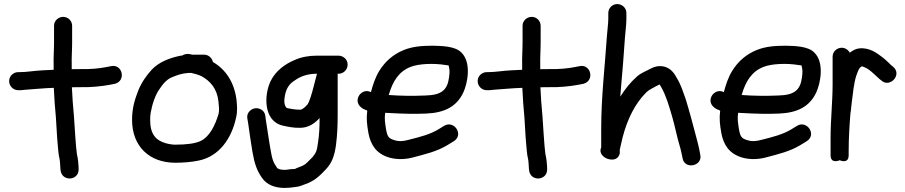

<svg xmlns="http://www.w3.org/2000/svg" viewBox="-20 -774 4456 945"><path d="M70 -330H77C84.7 -330 92.3 -330.7 102.5 -332.1C148.4 -335 195.4 -340.2 244.8 -341.7C246.7 -293.5 250.6 -245.3 255.1 -196C257.2 -165.4 263.8 -22.8 273.1 8.2C274.8 13.9 277 46.7 277 52C277 52.6 277 53.7 277.1 54.5L278.2 64.8C285.2 120.9 367 115.9 367 60C367 39.2 363.9 4.7 358.3 -16.8C353.8 -41.9 346 -172.8 343.9 -203C339.5 -251.2 335.7 -296.2 333.8 -344.5C349.9 -344.8 364.7 -345 381.6 -345C428 -343.8 480.5 -349.4 518.6 -356.4L544.7 -361.4C545.2 -361.5 546.2 -361.8 546.9 -362C602 -377.7 582.4 -460.4 526.4 -448.4L501.2 -443.5C469.2 -437.1 422.8 -432.8 382.4 -434C365.1 -434 351.2 -433.9 333 -433.5V-451.3C331.9 -493.8 335 -523.9 335 -564V-647C335 -671.3 315.3 -691 291 -691C268 -691 246 -673 246 -647V-564C246 -526.6 242.9 -497.6 244 -450.7V-430.5C227 -429.8 205.5 -428.6 191.9 -428C147.9 -426.1 113.9 -419 77 -419H70C47 -419 25 -401 25 -375C25 -350.2 45.2 -330 70 -330Z M921.7 -415C939 -411.4 957.6 -405.6 970.8 -399.6C1014.9 -375.7 1048.2 -337.8 1055.1 -275.4C1057.8 -247.5 1060.2 -233.7 1055.8 -213.3C1038.4 -155.7 1011.4 -102.1 969.6 -81.2C942.4 -66.9 893.9 -62 843 -62C829.1 -62 813.1 -64.3 795.8 -69.1C745.2 -83.5 719 -115.4 719 -184.5C719 -196.9 719.9 -208.6 721.6 -218.8C729.5 -263.1 743.9 -305.3 764.6 -334.9C781.6 -360.3 795.7 -377.8 818.8 -390.4C848.7 -403.4 871.6 -412.5 906.9 -415ZM984 -505H934C931.3 -505 932.3 -505.1 927.2 -504.6C917.8 -507.1 897.1 -513.5 877.3 -501C873 -500.5 867.3 -499.6 861.8 -498.5C811.3 -487.2 762.1 -468.2 726.7 -431C700.7 -402.1 677.1 -369.4 660.8 -329.2C644.1 -285.9 630 -243.7 630 -184C630 -54.6 714.2 27 843 27C882.8 27 923.2 23.5 957 16.5C1061.7 -4.4 1120.2 -96.3 1141.3 -192.2C1149.7 -225.3 1146.9 -253.2 1143.8 -284.9C1132.2 -370 1091.4 -431.8 1028.1 -468.8C1023.2 -488.5 1007 -505 984 -505Z M1540.1 -411C1535 -392.3 1529.7 -372 1523.8 -348.2C1515.8 -317.4 1503.6 -272.9 1492.7 -259C1480.8 -245.2 1466.3 -234 1458 -234C1436.9 -234 1413.7 -237.4 1392.7 -242.3C1388.3 -243.4 1375.3 -258.3 1380.7 -293.4C1386.4 -335.6 1402 -360.5 1430 -377.7C1430.4 -377.9 1431.1 -378.4 1431.6 -378.7C1457.6 -397.5 1492.7 -411 1538 -411ZM1380 62C1358.4 62 1346.5 56.4 1343.8 52.2C1323.9 23.2 1319.6 10.5 1310.6 -43.3C1301 -96.6 1297.1 -133.4 1288.7 -181.8L1285.8 -204.4C1281.6 -233.5 1254.2 -243.7 1235.2 -241C1215.9 -238.2 1192.4 -219.4 1197.4 -190.7L1201.3 -168.2C1207.3 -121.9 1213.7 -83 1222.3 -27.9C1232.5 30.7 1243.8 64.9 1269.5 101.3C1293.9 137.1 1335.7 151 1381 151C1398.8 151 1413.2 149.2 1429.5 146.9C1455.7 145.2 1467.8 137.1 1481.6 132.8C1529.3 116.9 1556.7 88.3 1584.2 59.1C1613.6 27.9 1626.2 -6.4 1633.8 -60.8C1640.2 -113.3 1642 -155.6 1642 -212V-411H1646C1670.8 -411 1691 -431.2 1691 -456C1691 -482 1669.1 -500 1646 -500H1538C1499.9 -500 1462.6 -493.2 1431.1 -479C1383.2 -459.6 1336.9 -424.8 1313.1 -377.2C1278.4 -307.6 1275.6 -176.7 1372.6 -155.6C1395.3 -150.5 1426.3 -143.6 1459.6 -145C1501.7 -145.6 1532.5 -170.4 1553 -193.2C1552.8 -149.3 1551.7 -114.3 1545.3 -72.6C1539.5 -29.8 1536.1 -23.2 1518.3 -0.7L1491.3 26.3C1481.7 36 1468.9 43 1452.8 48.4C1428.9 56.9 1436.9 58 1424 58C1406 58 1395 62 1380 62Z M1893.4 -306.4C1912.9 -375.1 1944 -422.5 2000.6 -444.7C2041 -460.6 2113.4 -463.6 2171.5 -454.2C2180.1 -453.2 2183.5 -452.8 2188.1 -451.9C2193.5 -428.1 2193.8 -422.1 2190.2 -393.2C2182 -330.6 2152.9 -305.9 2074.1 -304C2012.3 -301.2 1952.4 -302.1 1893.4 -306.4ZM1875.8 -218.8C1884.4 -218.1 1898.8 -217.4 1911 -217C1966.4 -214.2 2017.5 -212.4 2077.1 -215C2168.8 -218.8 2228.4 -249.9 2260.7 -319.5C2281.7 -364.9 2301.5 -467 2250.6 -515.7C2219.8 -547.5 2152.8 -547.8 2111.3 -549C2057.7 -549 2010.6 -545.5 1967 -527.6C1915.9 -506.7 1876.4 -472.9 1846.7 -425.1C1827.3 -393.4 1815.7 -357.8 1805.6 -320.5C1761.1 -344 1713.8 -281.8 1757 -245.8C1765 -239.1 1773.2 -234.8 1787.6 -229.7C1782.5 -189 1786 -161.6 1793.4 -118.6C1798.7 -90 1808.5 -65.4 1824.1 -44.8C1860.5 2.5 1935.3 20.9 2011.3 1.2C2073.1 -15.2 2130.4 -28.4 2182 -59.7L2213.1 -78.7C2264.7 -110.3 2215.7 -183.2 2167.3 -155.5L2136 -136.4C2096 -112.4 2048.6 -100.2 1988.7 -85.2C1962 -77.9 1941.7 -77.9 1925.1 -83C1893 -92.3 1888.1 -98.9 1880.6 -134.4C1874.7 -173.6 1871.8 -186.3 1875.8 -218.8Z M2376 -330H2383C2390.7 -330 2398.3 -330.7 2408.5 -332.1C2454.4 -335 2501.4 -340.2 2550.8 -341.7C2552.7 -293.5 2556.6 -245.3 2561.1 -196C2563.2 -165.4 2569.8 -22.8 2579.1 8.2C2580.8 13.9 2583 46.7 2583 52C2583 52.6 2583 53.7 2583.1 54.5L2584.2 64.8C2591.2 120.9 2673 115.9 2673 60C2673 39.2 2669.9 4.7 2664.3 -16.8C2659.8 -41.9 2652 -172.8 2649.9 -203C2645.5 -251.2 2641.7 -296.2 2639.8 -344.5C2655.9 -344.8 2670.7 -345 2687.6 -345C2734 -343.8 2786.5 -349.4 2824.6 -356.4L2850.7 -361.4C2851.2 -361.5 2852.2 -361.8 2852.9 -362C2908 -377.7 2888.4 -460.4 2832.4 -448.4L2807.2 -443.5C2775.2 -437.1 2728.8 -432.8 2688.4 -434C2671.1 -434 2657.2 -433.9 2639 -433.5V-451.3C2637.9 -493.8 2641 -523.9 2641 -564V-647C2641 -671.3 2621.3 -691 2597 -691C2574 -691 2552 -673 2552 -647V-564C2552 -526.6 2548.9 -497.6 2550 -450.7V-430.5C2533 -429.8 2511.5 -428.6 2497.9 -428C2453.9 -426.1 2419.9 -419 2383 -419H2376C2353 -419 2331 -401 2331 -375C2331 -350.2 2351.2 -330 2376 -330Z M2974 -710V-682C2974 -658 2969.2 -627.5 2967.1 -595.7C2957.1 -446.3 2939 -297.9 2939 -137V-48C2925.9 -20.1 2951.4 -0.7 2963 4.7C2981.9 13.3 3015.6 19.2 3028.2 -12.1C3031.4 -19.8 3031.4 -27.3 3030 -34.7C3031.1 -41.9 3034.1 -52.5 3036.5 -63.9C3056.1 -157.1 3090.4 -237.7 3140.7 -297.4C3158.9 -317.2 3166.8 -327.4 3185.6 -336.8L3207.3 -348.7C3213.6 -351.7 3221.8 -356.6 3226 -358.4C3228.1 -355.8 3231.2 -351.2 3235.1 -344C3259 -301.5 3273.2 -252 3289.5 -195.6C3303.6 -146.5 3312.1 -98.4 3327.2 -49.4C3331.4 -36.8 3332.8 -23.4 3337.6 -5.5L3339.4 4.5C3350.1 63.5 3440.4 43 3426.4 -13.5L3424.6 -23.5C3418.9 -55 3412.4 -77.7 3405.2 -105.4C3390.7 -160.4 3372 -231.2 3354.7 -286.9C3342.4 -321.3 3331.5 -356.3 3312.8 -387.3C3301.4 -408.8 3284.7 -437.3 3248.6 -446.4C3222.5 -452 3200.1 -445.9 3183.7 -436.8C3166.4 -426.9 3136.1 -416.1 3115.4 -397.7C3083.2 -369.1 3057.2 -337 3033 -298.3C3033.8 -310.8 3034.8 -324.1 3035.9 -335.6C3042.6 -407.6 3050.9 -513.8 3055.9 -588.8C3058 -618.5 3063 -652.5 3063 -682V-710C3063 -736 3041 -754 3018 -754C2993.7 -754 2974 -734.3 2974 -710Z M3630.4 -306.4C3649.9 -375.1 3681 -422.5 3737.6 -444.7C3778 -460.6 3850.4 -463.6 3908.5 -454.2C3917.1 -453.2 3920.5 -452.8 3925.1 -451.9C3930.5 -428.1 3930.8 -422.1 3927.2 -393.2C3919 -330.6 3889.9 -305.9 3811.1 -304C3749.3 -301.2 3689.4 -302.1 3630.4 -306.4ZM3612.8 -218.8C3621.4 -218.1 3635.8 -217.4 3648 -217C3703.4 -214.2 3754.5 -212.4 3814.1 -215C3905.8 -218.8 3965.4 -249.9 3997.7 -319.5C4018.7 -364.9 4038.5 -467 3987.6 -515.7C3956.8 -547.5 3889.8 -547.8 3848.3 -549C3794.7 -549 3747.6 -545.5 3704 -527.6C3652.9 -506.7 3613.4 -472.9 3583.7 -425.1C3564.3 -393.4 3552.7 -357.8 3542.6 -320.5C3498.1 -344 3450.8 -281.8 3494 -245.8C3502 -239.1 3510.2 -234.8 3524.6 -229.7C3519.5 -189 3523 -161.6 3530.4 -118.6C3535.7 -90 3545.5 -65.4 3561.1 -44.8C3597.5 2.5 3672.3 20.9 3748.3 1.2C3810.1 -15.2 3867.4 -28.4 3919 -59.7L3950.1 -78.7C4001.7 -110.3 3952.7 -183.2 3904.3 -155.5L3873 -136.4C3833 -112.4 3785.6 -100.2 3725.7 -85.2C3699 -77.9 3678.7 -77.9 3662.1 -83C3630 -92.3 3625.1 -98.9 3617.6 -134.4C3611.7 -173.6 3608.8 -186.3 3612.8 -218.8Z M4068 -96V-10C4068 35.2 4112.9 14.7 4112.9 14.7C4112.9 14.7 4157 35.4 4157 -10V-28C4157 -92.5 4160.7 -152.4 4165.8 -216.9L4167.7 -227.9C4169.8 -240.7 4169.6 -252.8 4171.8 -266.5C4177.4 -311.3 4182.7 -365.6 4194.6 -401.7C4202.8 -423.6 4207.4 -440.2 4221.3 -447.2C4221.7 -447.3 4222.6 -447.4 4223.6 -447.6C4223.6 -447.6 4229.6 -444.9 4233.5 -443.5C4258.9 -434.2 4281 -410 4307.3 -386.4C4307.5 -386.2 4308 -385.8 4308.4 -385.5L4317.5 -378.2C4359.5 -339 4422.4 -406.6 4375.8 -445.4L4366.7 -452.7C4354.7 -464.7 4338.2 -480.9 4322 -493C4299.1 -510.2 4261.5 -541.1 4209.5 -535.9C4191 -534 4175.1 -524.6 4162.5 -514.5C4156.2 -527 4141.1 -539 4123 -539C4100 -539 4078 -521 4078 -495V-361C4078 -272.8 4068 -184.2 4068 -96Z"/></svg>

Font: Just Breathe
Style: Bd
Weight: 400
Foundry: Cannot Into Space Fonts
Version: Version 0.72